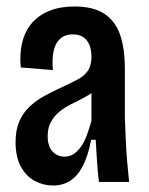

<svg xmlns="http://www.w3.org/2000/svg" viewBox="-20 -561 458 592"><path d="M143 11Q114 11 87.5 -3Q61 -17 44.5 -47Q28 -77 28 -123Q28 -159 39 -185.5Q50 -212 70.5 -231.5Q91 -251 117.5 -265.5Q144 -280 175 -294Q201 -306 220.5 -316.5Q240 -327 251 -343Q262 -359 262 -386Q262 -418 247.5 -436.5Q233 -455 204 -455Q181 -455 166 -442Q151 -429 145.5 -404.5Q140 -380 143 -345L44 -353Q40 -395 48.5 -430Q57 -465 78 -489.5Q99 -514 132 -527.5Q165 -541 210 -541Q267 -541 301 -519Q335 -497 350 -454.5Q365 -412 365 -348V-200Q366 -172 367.5 -136Q369 -100 372 -64Q375 -28 378 0H285Q281 -33 279 -65.5Q277 -98 275 -130H261Q252 -82 236 -50.5Q220 -19 197 -4Q174 11 143 11ZM179 -78Q195 -78 207 -86Q219 -94 229.5 -108.5Q240 -123 247.5 -143.5Q255 -164 262 -188V-298L293 -305Q284 -289 268.5 -278Q253 -267 234.5 -257.5Q216 -248 197 -238.5Q178 -229 162.5 -216Q147 -203 137 -185Q127 -167 127 -141Q127 -110 142 -94Q157 -78 179 -78Z"/></svg>

Font: Bricolage Grotesque 24pt Condensed Medium
Style: Regular
Weight: 500
Width: 3
Designer: Mathieu Triay
Foundry: Atelier Triay
Version: Version 1.001;gftools[0.9.33.dev8+g029e19f]